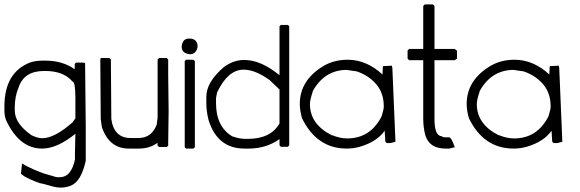

<svg xmlns="http://www.w3.org/2000/svg" viewBox="-20 -674 2630 871"><path d="M186 -399Q263 -399 319 -360V-384L325 -390H357L366 -388L369 -99V55Q349 148 302 168Q292 172 280 174.5Q268 177 256 177Q237 177 216 171Q204 168 189 163.5Q174 159 161 157Q118 142 89 125L75 114L80 68Q108 84 133.5 95Q159 106 179 113L234 129Q238 130 242 130Q246 130 249 130Q278 130 295 109Q312 88 320 50V18L322 -67Q239 0 171 0Q67 0 7 -130Q0 -151 0 -171V-191Q0 -344 115 -390Q140 -399 175 -399ZM47 -173Q47 -114 121 -62H120Q150 -47 171 -47Q228 -47 309 -119L322 -137V-228Q322 -304 309 -304Q268 -352 186 -352H180Q90 -352 65 -279Q47 -237 47 -187Z M476 -411 483 -404 485 -135Q490 -93 512 -70.5Q534 -48 571 -48H584Q588 -48 589 -47Q590 -48 595 -48H609Q668 -48 691 -109L695 -141V-404L702 -411H736L743 -404V-335L745 -172L743 -25V-13L736 -7H702L695 -13L694 -26Q660 0 609 0H564Q475 0 442 -98L437 -134L435 -403L437 -411Z M845 -499Q861 -497 868.5 -488Q876 -479 876 -467V-459Q869 -428 841 -428Q804 -432 804 -463Q808 -499 837 -499ZM824 -403H857L864 -397V-6L857 0H824L818 -6V-397Z M1254 -561H1286L1292 -555V-15L1286 -8H1254L1248 -15V-43Q1188 0 1108 0H1089Q966 0 926 -130Q916 -169 916 -206V-235Q916 -302 997 -371Q1041 -402 1087 -402Q1125 -402 1164 -385.5Q1203 -369 1248 -333V-555ZM960 -230V-206Q960 -98 1036 -54V-55Q1066 -44 1094 -44H1104Q1208 -44 1248 -114V-268L1206 -308H1207Q1139 -358 1085 -358Q1014 -358 965 -255Z M1557 -403Q1601 -403 1641 -385.5Q1681 -368 1715 -336L1717 -374L1758 -376L1760 -364Q1763 -282 1767 -197.5Q1771 -113 1774 -31L1752 -25H1734L1728 -32L1725 -81Q1691 -32 1615 -9Q1585 0 1553 0Q1417 0 1350 -138Q1345 -156 1342.5 -172Q1340 -188 1340 -202Q1340 -314 1455 -379Q1501 -403 1557 -403ZM1386 -202Q1386 -110 1486 -60V-61Q1523 -46 1555 -46Q1662 -46 1713 -150H1712Q1721 -177 1721 -191Q1721 -251 1687.5 -291Q1654 -331 1599 -350L1552 -357Q1451 -356 1398 -259H1399Q1386 -221 1386 -202Z M1907 -654H1944L1951 -647V-452H2043L2053 -444V-408L2043 -401H1951V-134Q1951 -56 1985 -56Q1985 -51 2004 -51H2017Q2028 -51 2043 -6L2018 0H2001Q1927 0 1909 -62Q1900 -98 1900 -134V-401H1836L1829 -408V-445L1836 -452H1900V-647Z M2314 -403Q2358 -403 2398 -385.5Q2438 -368 2472 -336L2474 -374L2515 -376L2517 -364Q2520 -282 2524 -197.5Q2528 -113 2531 -31L2509 -25H2491L2485 -32L2482 -81Q2448 -32 2372 -9Q2342 0 2310 0Q2174 0 2107 -138Q2102 -156 2099.5 -172Q2097 -188 2097 -202Q2097 -314 2212 -379Q2258 -403 2314 -403ZM2143 -202Q2143 -110 2243 -60V-61Q2280 -46 2312 -46Q2419 -46 2470 -150H2469Q2478 -177 2478 -191Q2478 -251 2444.5 -291Q2411 -331 2356 -350L2309 -357Q2208 -356 2155 -259H2156Q2143 -221 2143 -202Z"/></svg>

Font: Ekushey Kolom
Style: Regular
Weight: 400
Designer: Al Mamun Sumon
Foundry: Al Mamun Sumon
Version: Version 1.0